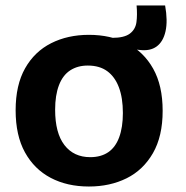

<svg xmlns="http://www.w3.org/2000/svg" viewBox="-20 -666 679 700"><path d="M488 -484 388 -496 389 -528Q433 -528 453.5 -543.5Q474 -559 477.5 -585.5Q481 -612 478 -646H582Q592 -590 583.5 -552Q575 -514 551 -496.5Q527 -479 488 -484ZM304 14Q225 14 165 -17.5Q105 -49 71 -110.5Q37 -172 37 -264Q37 -356 71.5 -417Q106 -478 166.5 -508.5Q227 -539 304 -539Q383 -539 443.5 -508Q504 -477 538.5 -415.5Q573 -354 573 -262Q573 -169 537.5 -107.5Q502 -46 441.5 -16Q381 14 304 14ZM309 -93Q348 -93 374.5 -111Q401 -129 414.5 -165.5Q428 -202 428 -254Q428 -309 413.5 -347.5Q399 -386 371 -406.5Q343 -427 300 -427Q263 -427 236 -409.5Q209 -392 195 -355.5Q181 -319 181 -266Q181 -181 215 -137Q249 -93 309 -93Z"/></svg>

Font: Bricolage Grotesque 96pt ExtraBold
Style: Bold
Weight: 700
Version: Version 1.001;gftools[0.9.33.dev8+g029e19f]